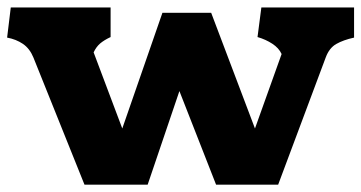

<svg xmlns="http://www.w3.org/2000/svg" viewBox="-22 -506 990 526"><path d="M-2.5 -403 7.5 -485.5H281V-404.5Q263 -396 252.2 -386.8Q241.5 -377.5 234.5 -362.5L313 -154L423 -471H556.5L676.5 -154L749.5 -358Q742 -374.5 724 -386.2Q706 -398 683.5 -404.5L694 -485.5H948V-403Q918.5 -396.5 899.2 -385.5Q880 -374.5 870.5 -349L740 0H570L469.5 -256.5L382.5 0H209.5L69.5 -348.5Q59.5 -373 40.8 -385.8Q22 -398.5 -2.5 -403Z"/></svg>

Font: TMT Limkin
Style: Regular
Weight: 400
Designer: Gabriel Drozdov
Version: Version 1.000;Glyphs 3.1.2 (3151)